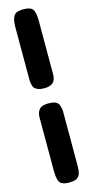

<svg xmlns="http://www.w3.org/2000/svg" viewBox="-150 -808 514 1067"><g transform="rotate(-15 107.5 -275.0)"><path d="M70 -226Q40 -212 40 -167V137Q40 175 48 196Q54 211 69 217Q82 223 107 223Q131 223 146 217Q160 211 168 194Q175 179 175 138V-167Q175 -185 167 -206Q163 -218 147 -226Q132 -232 109 -232Q85 -232 70 -226ZM70 -767Q40 -755 40 -688V-383Q40 -365 48 -344Q54 -332 69 -326Q83 -319 108 -319Q132 -319 146 -326Q175 -338 175 -383V-687Q175 -725 167 -746Q161 -761 147 -767Q132 -773 108 -773Q84 -773 70 -767Z"/></g></svg>

Font: FredokaOneMacrons
Style: Regular
Weight: 500
Designer: ""
Foundry: ""
Version: ""